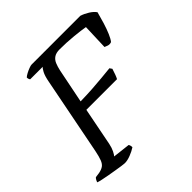

<svg xmlns="http://www.w3.org/2000/svg" viewBox="-195 -850 996 996"><g transform="rotate(-45 303.5 -352.0)"><path d="M163 0Q157 0 140 -2.5Q123 -5 101.5 -8.5Q80 -12 57.5 -16Q35 -20 17 -24Q-1 -28 -9 -31Q-7 -38 -3 -45Q1 -52 5 -55L33 -59Q53 -63 65 -71.5Q77 -80 84.5 -99Q92 -118 99 -153L182 -576Q189 -614 199 -632.5Q209 -651 215 -655H123Q120 -659 118.5 -663.5Q117 -668 117 -674Q123 -680 136 -687Q149 -694 162.5 -699Q176 -704 182 -704H540Q562 -697 583.5 -683.5Q605 -670 616 -654Q608 -623 598 -590.5Q588 -558 577 -532.5Q566 -507 556 -495Q543 -490 530.5 -494.5Q518 -499 514 -501L519 -642Q492 -647 441.5 -652Q391 -657 340 -657Q315 -657 300 -647Q285 -637 277.5 -619Q270 -601 265 -578L227 -389Q274 -390 313.5 -392.5Q353 -395 388.5 -398.5Q424 -402 454 -405L463 -392Q457 -373 452 -359.5Q447 -346 442 -337H217L176 -128Q171 -104 162.5 -87Q154 -70 148 -64L243 -53Q245 -51 247 -45Q249 -39 249 -31Q231 -19 206.5 -9.5Q182 0 163 0Z"/></g></svg>

Font: Texturina Medium 12pt Light
Style: Italic
Weight: 300
Italic angle: -11°
Version: Version 1.002